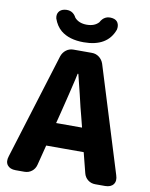

<svg xmlns="http://www.w3.org/2000/svg" viewBox="-102 -1036 864 1109"><g transform="rotate(10 330.0 -481.5)"><path d="M68 0Q34 0 19 -20Q4 -40 15 -73L207 -693Q215 -716 233.5 -730Q252 -744 276 -744H384Q408 -744 426.5 -730Q445 -716 453 -693L645 -73Q656 -40 641 -20Q626 0 592 0H535Q510 0 491.5 -14.5Q473 -29 467 -53L437 -171H327H217L187 -53Q181 -29 162.5 -14.5Q144 0 119 0ZM251 -309H403L387 -372Q376 -411 356 -498Q337 -575 328 -611H324Q321 -599 316 -574Q303 -518 296 -490Q293 -477 287 -453Q274 -398 267 -372ZM326 -796Q241 -796 192 -836Q162 -861 147 -904Q142 -927 152.5 -942.5Q163 -958 185 -962Q233 -970 255 -927Q280 -899 326 -899Q372 -899 396 -926Q419 -970 467 -962Q490 -958 499 -941Q508 -924 503 -901Q465 -796 326 -796Z"/></g></svg>

Font: GenSenRounded TW H
Style: Regular
Weight: 900
Version: Version 1.501;PS 1;hotconv 16.6.51;makeotf.lib2.5.65220